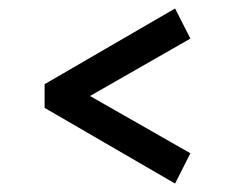

<svg xmlns="http://www.w3.org/2000/svg" viewBox="-20 -561 550 452"><path d="M428.2 -200.2 392.1 -128.9 85 -307.1V-362.8L392.1 -541L428.2 -470.2L191.9 -335Z"/></svg>

Font: Unica One
Style: Bold
Weight: 400
Designer: Eduardo Rodriguez Tunni
Foundry: Eduardo Rodriguez Tunni
Version: Version 1.001